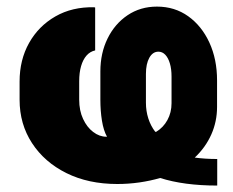

<svg xmlns="http://www.w3.org/2000/svg" viewBox="-20 -558 719 593"><path d="M342.3 10.3Q252.9 10.3 185.1 -23.4Q117.2 -57.1 78.9 -116Q40.5 -174.8 40.5 -250V-306.2Q40.5 -373 69.8 -425.3Q99.1 -477.5 151.1 -507.3Q203.1 -537.1 271 -535.6L273.9 -534.7V-402.3Q258.3 -398.9 247.3 -386.5Q236.3 -374 230.5 -354Q224.6 -334 224.6 -307.1V-250Q224.6 -216.3 236.6 -190.7Q248.5 -165 267.8 -150.4Q287.1 -135.7 308.6 -135.7Q309.6 -135.7 309.8 -135.7Q310.1 -135.7 310.5 -135.7Q299.8 -154.8 294.9 -185.1Q290 -215.3 290 -250.5V-337.4Q290 -394 312.3 -439.2Q334.5 -484.4 374 -511Q413.6 -537.6 464.8 -537.6Q519.5 -537.6 561.3 -507.8Q603 -478 626.7 -426.5Q650.4 -375 650.4 -309.6V-228Q650.4 -182.6 632.6 -142.6Q614.7 -102.5 581.5 -71.3Q613.8 -66.9 650.9 -66.9V15.1Q547.9 15.1 474.6 -8.3Q444.8 0.5 410.9 5.4Q377 10.3 342.3 10.3ZM459.5 -150.9H462.4Q484.4 -164.1 497.1 -187.3Q509.8 -210.4 509.8 -239.3V-321.3Q509.8 -345.2 504.6 -362.3Q499.5 -379.4 490.5 -388.9Q481.4 -398.4 469.2 -398.4Q451.7 -398.4 441.2 -379.6Q430.7 -360.8 430.7 -329.6V-240.7Q430.7 -215.3 438 -192.4Q445.3 -169.4 459.5 -150.9Z"/></svg>

Font: Roboto Slab LO Black
Style: Regular
Weight: 900
Designer: Google
Version: Version 2.000